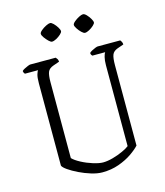

<svg xmlns="http://www.w3.org/2000/svg" viewBox="-130 -1002 947 1100"><g transform="rotate(-15 343.5 -452.0)"><path d="M340 0Q311 0 275 -11Q239 -22 205 -38.5Q171 -55 147.5 -71.5Q124 -88 120 -99V-587Q120 -622 125.5 -639.5Q131 -657 135 -661H58Q51 -665 49 -679Q53 -684 63.5 -689.5Q74 -695 85 -699.5Q96 -704 100 -704H251Q255 -700 259 -694Q263 -688 264 -677L227 -664Q201 -655 193.5 -636Q186 -617 186 -577V-126Q201 -110 233 -93Q265 -76 300.5 -65Q336 -54 359 -54Q385 -54 417.5 -63Q450 -72 478 -85Q506 -98 518 -108V-587Q518 -616 523 -635.5Q528 -655 533 -661H457Q454 -664 451.5 -668Q449 -672 449 -679Q453 -684 464 -690Q475 -696 485.5 -700Q496 -704 500 -704H634Q637 -701 641 -693.5Q645 -686 645 -677L608 -664Q583 -655 575.5 -636Q568 -617 568 -574V-98Q550 -78 516.5 -55Q483 -32 438 -16Q393 0 340 0ZM451 -798Q443 -798 431 -809.5Q419 -821 409.5 -835.5Q400 -850 400 -858Q400 -866 413 -877Q426 -888 441.5 -896Q457 -904 466 -904Q475 -904 486.5 -892Q498 -880 506.5 -865.5Q515 -851 515 -843Q515 -836 503 -825Q491 -814 476 -806Q461 -798 451 -798ZM255 -798Q248 -798 236 -809.5Q224 -821 214 -835Q204 -849 204 -858Q204 -866 217 -877Q230 -888 246 -896Q262 -904 271 -904Q279 -904 290.5 -892.5Q302 -881 311 -866.5Q320 -852 320 -843Q320 -836 308 -825Q296 -814 281 -806Q266 -798 255 -798Z"/></g></svg>

Font: Texturina Thin
Style: Regular
Weight: 100
Designer: Guillermo Torres Carreño
Foundry: Omnibus-Type
Version: Version 1.002; ttfautohint (v1.8.3)